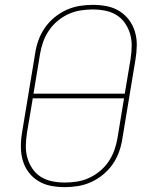

<svg xmlns="http://www.w3.org/2000/svg" viewBox="-20 -763 640 791"><path d="M247 8Q217 8 189 2.5Q161 -3 137.5 -17.5Q114 -32 97.5 -54Q81 -76 73.5 -103Q66 -130 66 -159.5Q66 -189 71 -218L125 -544Q129 -571 138.5 -597.5Q148 -624 164.5 -648Q181 -672 204 -691Q227 -710 253.5 -722Q280 -734 307.5 -738.5Q335 -743 362 -743Q392 -743 420 -737.5Q448 -732 471.5 -717.5Q495 -703 511.5 -681Q528 -659 536 -632Q544 -605 543.5 -575.5Q543 -546 538 -517L484 -191Q480 -164 470.5 -137.5Q461 -111 444.5 -87Q428 -63 405 -44Q382 -25 355.5 -13Q329 -1 301.5 3.5Q274 8 247 8ZM118 -377H494L518 -520Q522 -546 522.5 -572.5Q523 -599 516 -623Q509 -647 495 -667.5Q481 -688 460 -701Q439 -714 413.5 -719Q388 -724 362 -724Q337 -724 311.5 -720Q286 -716 262 -705Q238 -694 217 -676.5Q196 -659 181 -636.5Q166 -614 157.5 -589.5Q149 -565 145 -541ZM247 -11Q272 -11 297.5 -15Q323 -19 347 -30Q371 -41 392 -58.5Q413 -76 428 -98.5Q443 -121 451.5 -145.5Q460 -170 464 -194L491 -358H115L91 -215Q87 -189 86.5 -162.5Q86 -136 93 -112Q100 -88 114 -67.5Q128 -47 149 -34Q170 -21 195.5 -16Q221 -11 247 -11Z"/></svg>

Font: Iosevka SS04 Thin Extended
Style: Italic
Weight: 100
Width: 7
Italic angle: -9°
Monospace: yes
Designer: Belleve Invis
Foundry: Belleve Invis
Version: Version 19.0.0; ttfautohint (v1.8.4)